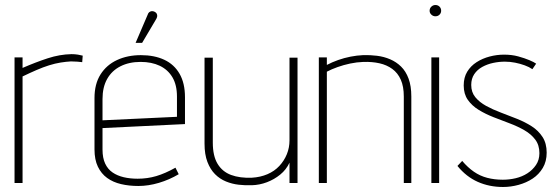

<svg xmlns="http://www.w3.org/2000/svg" viewBox="-20 -730 2230 766"><path d="M308 -482 310 -508Q303 -510 291 -512Q279 -514 265 -514Q218 -513 170.5 -497.5Q123 -482 70 -459V-501H38V0H70V-425Q99 -439 125.5 -450.5Q152 -462 176 -469.5Q200 -477 222 -480.5Q244 -484 263 -485Q276 -485 288.5 -484Q301 -483 308 -482Z M602 -652Q606 -658 607 -664Q608 -670 605.5 -675Q603 -680 597 -683Q591 -686 585.5 -685.5Q580 -685 575.5 -681.5Q571 -678 569 -671L521 -559H547ZM389 -133V-219L718 -235V-342Q718 -398 696.5 -435.5Q675 -473 635.5 -491.5Q596 -510 542 -510Q489 -510 447 -490.5Q405 -471 381 -433Q357 -395 357 -339V-134Q357 -93 370.5 -65Q384 -37 407.5 -20Q431 -3 463 4.5Q495 12 532 12Q572 12 614 -0.5Q656 -13 693 -35L680 -61Q639 -38 603.5 -27.5Q568 -17 529 -17Q499 -17 473.5 -23Q448 -29 429 -42Q410 -55 399.5 -77.5Q389 -100 389 -133ZM686 -345V-264L389 -250V-335Q389 -382 407.5 -415Q426 -448 460.5 -465.5Q495 -483 541 -483Q585 -483 617.5 -467.5Q650 -452 668 -421.5Q686 -391 686 -345Z M1135 -81V0H1167V-500H1135V-170Q1135 -141 1124.5 -115Q1114 -89 1094.5 -68Q1075 -47 1047 -35Q1019 -23 985 -21Q937 -19 902 -32Q867 -45 848 -76.5Q829 -108 829 -161V-500H796V-157Q796 -114 807.5 -84Q819 -54 838 -35Q857 -16 881.5 -6Q906 4 932.5 7Q959 10 985 9Q1016 8 1045 -3Q1074 -14 1098 -33.5Q1122 -53 1135 -81Z M1591 -345V0H1621V-345Q1621 -387 1610 -416.5Q1599 -446 1580 -464.5Q1561 -483 1536.5 -493.5Q1512 -504 1484 -507.5Q1456 -511 1428 -510Q1404 -509 1378.5 -504Q1353 -499 1329 -490.5Q1305 -482 1284 -471V-501H1252V0H1284V-444Q1303 -454 1327 -462.5Q1351 -471 1377 -476.5Q1403 -482 1430 -483Q1465 -484 1494 -477.5Q1523 -471 1545 -455Q1567 -439 1579 -412Q1591 -385 1591 -345Z M1701 0H1732V-501H1701ZM1717 -710Q1708 -710 1701 -703.5Q1694 -697 1694 -687Q1694 -678 1701 -671.5Q1708 -665 1717 -665Q1727 -665 1733.5 -671.5Q1740 -678 1740 -687Q1740 -697 1733.5 -703.5Q1727 -710 1717 -710Z M2104 -454 2119 -476Q2111 -482 2092 -490Q2073 -498 2047.5 -505Q2022 -512 1991 -512Q1962 -512 1933.5 -504.5Q1905 -497 1881.5 -482Q1858 -467 1844 -444Q1830 -421 1830 -389Q1830 -355 1846.5 -331.5Q1863 -308 1890 -291.5Q1917 -275 1949 -262.5Q1981 -250 2013 -238Q2045 -226 2072 -210.5Q2099 -195 2115.5 -173Q2132 -151 2132 -119Q2132 -92 2118.5 -72Q2105 -52 2084 -38.5Q2063 -25 2037.5 -19Q2012 -13 1986 -13Q1953 -13 1924 -20.5Q1895 -28 1870.5 -45Q1846 -62 1824 -88L1805 -68Q1840 -25 1886 -4.5Q1932 16 1987 16Q2018 16 2049 7.5Q2080 -1 2105 -17.5Q2130 -34 2145.5 -60Q2161 -86 2161 -121Q2161 -158 2144.5 -183.5Q2128 -209 2101.5 -226Q2075 -243 2042.5 -256Q2010 -269 1978 -281Q1946 -293 1919.5 -307.5Q1893 -322 1876.5 -342Q1860 -362 1860 -391Q1860 -416 1872 -434Q1884 -452 1904 -463Q1924 -474 1947.5 -479Q1971 -484 1994 -484Q2015 -484 2035 -480Q2055 -476 2073 -469.5Q2091 -463 2104 -454Z"/></svg>

Font: Advent Pro ExtraLight
Style: Regular
Weight: 250
Version: Version 3.000